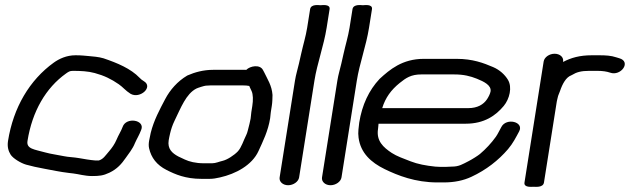

<svg xmlns="http://www.w3.org/2000/svg" viewBox="-20 -713 2467 752"><path d="M543 -395.3C535.5 -400 532.3 -402.4 526.8 -408.2C492.2 -444.4 439.3 -466.4 385.2 -484.7C366.3 -490.4 342.1 -492.1 327.7 -493.4L305.4 -495.4C295.5 -496.3 285.7 -496.5 275.2 -496.5C240.6 -496.5 211.4 -482.6 190.6 -467.7C96 -399.6 32.2 -292 11.4 -161C7.8 -137.8 13.1 -121 21.6 -107.4C30.8 -92.6 61.8 -73.9 82.4 -68.1C102.8 -62.5 127.2 -56.7 155.3 -51.8C186.3 -46.3 214.1 -39.8 250 -35.6L267.2 -33.6C287.4 -31.3 312.2 -23.5 340.3 -23.5C368.6 -23.5 384.1 -25 408.3 -36.5C439.2 -51.2 456.5 -71.6 472.1 -94.1C482.8 -109.5 499.9 -130.1 508.5 -152.5C516 -169.6 525 -183.2 533 -204.3C549.5 -243.5 473.9 -256.2 460.3 -215.9C454.4 -199.7 444.2 -184.5 436.3 -165.6C429.5 -149.4 418.3 -133.1 407 -120.2C392.1 -103 384.9 -90.1 367.2 -84.5H353.2C332.4 -86.1 309.2 -90.3 289.7 -93.7C269.6 -97.3 246.8 -97.8 231.6 -101.1C208 -106.2 179.9 -109.5 157.4 -115.9C113.9 -128.1 82.7 -129.5 87.7 -161C106.1 -277.1 159.8 -369.1 238.7 -425.2C248.3 -431.9 253.1 -435.5 265.5 -435.5C296.9 -435.5 324.8 -434 350.8 -427C388.3 -416.9 416 -403.2 445.1 -383.1C461.5 -371.9 471.4 -358.1 491.2 -345.7C528 -324.3 582.2 -372.5 543 -395.3Z M805.3 -378.5H930.3C941.5 -378.5 947.9 -377.9 956.4 -376.4C956.4 -376.4 957.4 -373.4 957.9 -372.4L965.4 -356.4C971.5 -343.3 971.8 -320.9 968.2 -298L964.4 -274C963 -265.1 963.1 -257.7 961.6 -248.5C960.8 -243.4 959.1 -235.5 957.2 -228L950.6 -202C948.7 -194.7 947.1 -189.4 944.5 -184.3C933.9 -163.5 925.6 -134.8 911.3 -119.9C897.1 -105 869.7 -87 851.7 -83C838.7 -80.1 824.9 -73.5 810.8 -73.5H778.3C746.2 -73.5 720.8 -80.2 704.3 -88L678.9 -99.9C653.9 -113.1 635.4 -130.1 640.7 -163.5C641.9 -171.4 643.9 -180 646 -189.5C649.7 -205.6 655.3 -223.1 663.6 -240C688.2 -290.2 708.6 -345.6 749.2 -366.2C754.6 -369 781.5 -377.5 786.4 -377.5C793 -377.5 799.8 -378.5 805.3 -378.5ZM1040.7 -274 1044.5 -298C1045.7 -305.7 1046.4 -313.1 1046.7 -320.2L1047.3 -340.2C1047.3 -340.5 1047.3 -340.9 1047.3 -341.2C1044.8 -378.3 1026.8 -404 1014.8 -429.8L1009.8 -439.1C997.7 -461.8 959.3 -454.6 944.6 -439.4C944.6 -439.4 942.6 -439.5 941.2 -439.5H815C776.1 -439.5 742.9 -429.9 714.9 -417.8C714.4 -417.6 713.4 -417.1 712.7 -416.7C675.2 -394.4 646.1 -361.2 626.8 -324.5C605.7 -284.4 582.5 -241.8 570.4 -192.9C570.3 -192.7 570.2 -192.3 570.2 -192C567.2 -173.4 559.3 -152.6 563.9 -132.3C572.3 -95.2 593.8 -66.8 632.5 -47.2C666.6 -29.9 706.7 -12.5 768.6 -12.5H801.1C814.7 -12.5 826.2 -14.6 841.7 -18.1C903.2 -31.9 967.1 -66 992.3 -121.1C1009.7 -159.2 1030.2 -199.9 1038.1 -250C1039.4 -258 1039.4 -266 1040.7 -274Z M1108.5 12.5C1129.1 12.5 1148.9 -1.5 1151.5 -18L1211.5 -397C1222.2 -464.6 1248.1 -533.3 1259.3 -604L1270.9 -677C1274.2 -698.3 1240.1 -692.5 1235.2 -692.5C1230.3 -692.5 1198 -698.3 1194.6 -677L1183 -604C1177.8 -571.2 1167.2 -536.8 1159.4 -501.7L1150.8 -463.7C1145.9 -441.7 1139.1 -421.4 1135.3 -397L1075.2 -18C1072.6 -1.5 1087.9 12.5 1108.5 12.5Z M1274.5 12.5C1295.1 12.5 1314.9 -1.5 1317.5 -18L1377.5 -397C1388.2 -464.6 1414.1 -533.3 1425.3 -604L1436.9 -677C1440.2 -698.3 1406.1 -692.5 1401.2 -692.5C1396.3 -692.5 1364 -698.3 1360.6 -677L1349 -604C1343.8 -571.2 1333.2 -536.8 1325.4 -501.7L1316.8 -463.7C1311.9 -441.7 1305.1 -421.4 1301.3 -397L1241.2 -18C1238.6 -1.5 1253.9 12.5 1274.5 12.5Z M1477 -289.5C1489.8 -331 1512 -360.9 1545.2 -387.8C1570 -407.8 1589.9 -421.5 1630 -421.5H1758.8C1796.7 -421.5 1822.2 -414.8 1847.6 -404.7C1875.7 -393.4 1905.1 -378.8 1901.4 -355C1899.9 -345.9 1893.8 -334 1887.7 -324.6C1874.1 -304 1850.4 -289.5 1814.1 -289.5ZM1727.7 -59.5H1702.7C1695.7 -59.5 1690 -59.9 1684.9 -60.4C1647.4 -64.3 1615.9 -70.3 1587.7 -81.3C1561 -91.8 1533.9 -101.1 1514.4 -114C1481.3 -135.9 1453.2 -161.1 1460.6 -208C1461.7 -215.1 1461.7 -221.7 1462.6 -228.5H1804.4C1876.9 -228.5 1921.9 -260.6 1953 -298.1C1975.7 -325.4 1987.1 -371.3 1969.4 -400.5C1957.4 -420.4 1937.1 -439.3 1911.5 -450.2C1873.6 -466.4 1831.3 -482.5 1768.4 -482.5H1639.7C1555.2 -482.5 1506 -439.8 1467.3 -404.5C1467.1 -404.3 1466.7 -403.9 1466.4 -403.6C1425.3 -359.8 1398 -302.2 1387 -233C1385.6 -224 1385.1 -216.2 1383.9 -205.6C1382.8 -194.9 1383 -184.7 1384.4 -173.8C1392.3 -113.7 1433.5 -76.5 1486.7 -50.6C1538.3 -25.5 1606.6 1.5 1693 1.5H1718C1760 1.5 1795.1 -6 1826.3 -20.5C1884.5 -47.6 1932.3 -85.1 1969.8 -128.9C1989.1 -151.5 2000.8 -175.1 2013.3 -198.3C2033.7 -236.1 1963 -253.1 1943.7 -215.7C1936.7 -203.5 1929.7 -187.8 1922 -177.1C1904.9 -153.1 1882.7 -129.2 1859.8 -109.9C1852.5 -103.7 1829.2 -88.9 1816 -82.2C1791.5 -69.8 1778 -60.5 1750.3 -60.5C1743.5 -60.5 1736.4 -59.5 1727.7 -59.5Z M2164.6 -332C2165.8 -339.2 2170 -346.4 2173.3 -356.2C2183.2 -385.5 2197.2 -410.3 2217.1 -417.8C2218 -418.2 2219.5 -418.9 2220.5 -419.5C2238 -430.3 2255.8 -435.5 2287.9 -435.5H2317.9C2340.6 -435.5 2355.8 -433.1 2369.5 -428.5C2411.8 -413.1 2454.1 -471.5 2405.2 -485L2393.3 -488.6C2373.7 -495.3 2351.6 -496.5 2327.5 -496.5H2297.5C2250.9 -496.5 2216.8 -486.9 2185.3 -470.3L2185.5 -472C2188.3 -489.1 2172.9 -502.5 2152.2 -502.5C2131.6 -502.5 2112 -489.1 2109.3 -472L2034.2 2C2031 22.6 2062.9 18.5 2069.7 18.5C2076.5 18.5 2107.2 22.6 2110.5 2L2160.7 -315C2161.8 -322.3 2163.8 -327 2164.6 -332Z"/></svg>

Font: CiSf OpenHand
Style: BdExtObl
Weight: 400
Foundry: Cannot Into Space Fonts
Version: Version 0.7892